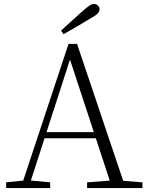

<svg xmlns="http://www.w3.org/2000/svg" viewBox="-20 -952 747 972"><path d="M289 -797Q318 -823 345 -848Q372 -873 397 -895Q420 -915 432.5 -923.5Q445 -932 455 -932Q467 -932 475.5 -924Q484 -916 484 -905Q484 -893 472.5 -882Q461 -871 432 -855Q401 -836 368 -817Q335 -798 302 -779ZM11 0V-29L109 -39H126L234 -29V0ZM85 0 327 -730H370L616 0H548L324 -682H344L340 -668L124 0ZM192 -252 194 -283H493L495 -252ZM421 0V-29L554 -39H574L701 -29V0Z"/></svg>

Font: Early Summer Mincho VF
Style: Regular
Weight: 250
Designer: GuiWonder
Version: Version 1.002